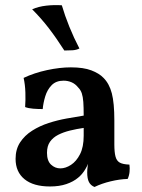

<svg xmlns="http://www.w3.org/2000/svg" viewBox="-20 -735 567 764"><path d="M356 9Q341 3 334 -10.5Q327 -24 327 -49Q327 -60 329 -75Q331 -90 335 -103L338 -105Q332 -83 320 -62.5Q308 -42 291 -28Q272 -12 244 -2.5Q216 7 179 7Q113 7 77.5 -22Q42 -51 42 -103Q42 -141 60 -168.5Q78 -196 108 -215Q138 -234 173.5 -245.5Q209 -257 245.5 -263.5Q282 -270 313 -275Q313 -309 311.5 -329.5Q310 -350 305.5 -363.5Q301 -377 291 -387Q280 -401 265 -407.5Q250 -414 233 -414Q203 -414 185.5 -396Q168 -378 160 -351.5Q152 -325 150 -301Q131 -301 112 -302.5Q93 -304 80 -309Q82 -336 81 -367Q80 -398 74 -425Q116 -445 167 -456Q218 -467 262 -467Q312 -467 343.5 -455Q375 -443 392 -425Q415 -402 425 -363.5Q435 -325 435 -256V-160Q435 -130 439.5 -112.5Q444 -95 456.5 -88Q469 -81 495 -80Q497 -66 495.5 -51Q494 -36 488 -23Q456 -22 420.5 -13.5Q385 -5 356 9ZM220 -65Q241 -65 262.5 -79Q284 -93 298.5 -121.5Q313 -150 313 -195V-226Q285 -222 258.5 -215.5Q232 -209 211.5 -198.5Q191 -188 179 -171Q167 -154 167 -127Q167 -95 183 -80Q199 -65 220 -65ZM236 -534Q204 -584 174 -623Q144 -662 108 -698Q133 -709 164 -712.5Q195 -716 226 -714Q238 -673 256 -628.5Q274 -584 296 -542Q284 -536 269 -535Q254 -534 236 -534Z"/></svg>

Font: Vollkorn SemiBold
Style: Regular
Weight: 600
Designer: Friedrich Althausen
Foundry: Friedrich Althausen
Version: Version 5.000